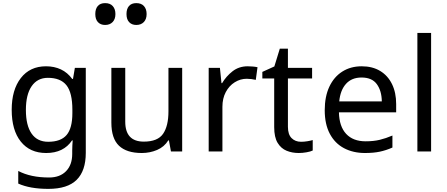

<svg xmlns="http://www.w3.org/2000/svg" viewBox="-20 -971 2869 1231"><path d="M275 -546Q328 -546 370.5 -526Q413 -506 443 -465H448L460 -536H530V9Q530 124 471.5 182Q413 240 290 240Q172 240 97 206V125Q176 167 295 167Q364 167 403.5 126.5Q443 86 443 16V-5Q443 -17 444 -39.5Q445 -62 446 -71H442Q388 10 276 10Q172 10 113.5 -63Q55 -136 55 -267Q55 -395 113.5 -470.5Q172 -546 275 -546ZM287 -472Q220 -472 183 -418.5Q146 -365 146 -266Q146 -167 182.5 -114.5Q219 -62 289 -62Q370 -62 407 -105.5Q444 -149 444 -246V-267Q444 -377 406 -424.5Q368 -472 287 -472Z M1148 -536V0H1076L1063 -71H1059Q1033 -29 987 -9.5Q941 10 889 10Q792 10 743 -36.5Q694 -83 694 -185V-536H783V-191Q783 -63 902 -63Q991 -63 1025.5 -113Q1060 -163 1060 -257V-536ZM854 -811Q825 -811 808 -829Q791 -847 791 -881Q791 -914 807 -932.5Q823 -951 854 -951Q886 -951 903 -932Q920 -913 920 -881Q920 -848 902 -829.5Q884 -811 854 -811ZM654 -811Q625 -811 608 -829Q591 -847 591 -881Q591 -914 607 -932.5Q623 -951 654 -951Q686 -951 703 -932Q720 -913 720 -881Q720 -848 702 -829.5Q684 -811 654 -811Z M1568 -546Q1583 -546 1600.5 -544.5Q1618 -543 1631 -540L1620 -459Q1607 -462 1591.5 -464Q1576 -466 1562 -466Q1521 -466 1485 -443.5Q1449 -421 1427.5 -380.5Q1406 -340 1406 -286V0H1318V-536H1390L1400 -438H1404Q1430 -482 1471 -514Q1512 -546 1568 -546Z M1910 -62Q1930 -62 1951 -65.5Q1972 -69 1985 -73V-6Q1971 1 1945 5.5Q1919 10 1895 10Q1853 10 1817.5 -4.5Q1782 -19 1760 -55Q1738 -91 1738 -156V-468H1662V-510L1739 -545L1774 -659H1826V-536H1981V-468H1826V-158Q1826 -109 1849.5 -85.5Q1873 -62 1910 -62Z M2299 -546Q2368 -546 2417.5 -516Q2467 -486 2493.5 -431.5Q2520 -377 2520 -304V-251H2153Q2155 -160 2199.5 -112.5Q2244 -65 2324 -65Q2375 -65 2414.5 -74.5Q2454 -84 2496 -102V-25Q2455 -7 2415 1.5Q2375 10 2320 10Q2244 10 2185.5 -21Q2127 -52 2094.5 -113.5Q2062 -175 2062 -264Q2062 -352 2091.5 -415Q2121 -478 2174.5 -512Q2228 -546 2299 -546ZM2298 -474Q2235 -474 2198.5 -433.5Q2162 -393 2155 -321H2428Q2427 -389 2396 -431.5Q2365 -474 2298 -474Z M2744 0H2656V-760H2744Z"/></svg>

Font: Noto Sans Tifinagh Rhissa Ixa
Style: Regular
Weight: 400
Designer: JamraPatel
Foundry: JamraPatel LLC
Version: Version 2.006; ttfautohint (v1.8.4.7-5d5b)